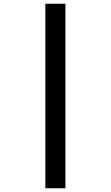

<svg xmlns="http://www.w3.org/2000/svg" viewBox="-20 -777 591 1024"><path d="M222 -757H329V227H222Z"/></svg>

Font: Noto Sans
Style: Bold
Weight: 700
Designer: Monotype Design Team
Foundry: Monotype Imaging Inc.
Version: Version 2.000;GOOG;noto-source:20170915:90ef993387c0; ttfaut